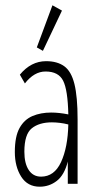

<svg xmlns="http://www.w3.org/2000/svg" viewBox="-20 -694 353 725"><path d="M130 11Q84 11 60 -27Q36 -65 36 -120Q36 -179 54 -211Q72 -243 103 -256Q134 -269 173 -269Q203 -269 238 -262Q236 -354 218.5 -389Q201 -424 152 -424Q109 -424 74 -379L55 -412Q97 -463 154 -463Q196 -463 222.5 -444Q249 -425 261 -377Q273 -329 273 -243V0H236V-84Q223 -33 194.5 -11Q166 11 130 11ZM72 -121Q72 -77 88.5 -52Q105 -27 135 -27Q185 -27 210.5 -82Q236 -137 238 -224Q223 -228 206.5 -230Q190 -232 176 -232Q128 -232 100 -209.5Q72 -187 72 -121ZM142 -502 119 -515 178 -674 214 -654Z"/></svg>

Font: Inconsolata ExtraCondensed Light
Style: Regular
Weight: 300
Width: 2
Monospace: yes
Designer: Raph Levien, Cyreal, Brenton Simpson
Foundry: Raph Levien, Cyreal, Google
Version: Version 3.100; ttfautohint (v1.8.4.7-5d5b)